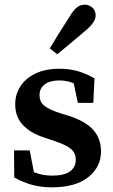

<svg xmlns="http://www.w3.org/2000/svg" viewBox="-20 -787 484 821"><path d="M202 14Q156 14 117.5 3.5Q79 -7 41 -28L40 -144H107L125 -51Q161 -36 203 -36Q254 -36 279 -54Q304 -72 304 -104Q304 -132 284 -149.5Q264 -167 216 -183L166 -200Q110 -218 77.5 -253Q45 -288 45 -341Q45 -383 67 -417.5Q89 -452 131.5 -472.5Q174 -493 235 -493Q278 -493 313.5 -482.5Q349 -472 384 -452L379 -347H313L295 -431Q267 -443 233 -443Q193 -443 171 -426Q149 -409 149 -380Q149 -353 167.5 -336.5Q186 -320 237 -303L277 -291Q350 -266 381 -229Q412 -192 412 -140Q412 -73 357.5 -29.5Q303 14 202 14ZM193 -580Q210 -609 229.5 -640.5Q249 -672 277 -715Q294 -744 309 -755.5Q324 -767 343 -767Q360 -767 374.5 -755Q389 -743 389 -720Q389 -691 341 -652Q304 -621 277.5 -598.5Q251 -576 225 -555Z"/></svg>

Font: Source Serif Pro SemiBold
Style: Regular
Weight: 600
Designer: Frank Grießhammer
Foundry: Adobe Systems Incorporated
Version: Version 3.001;hotconv 1.0.111;makeotfexe 2.5.65597